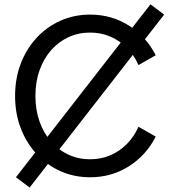

<svg xmlns="http://www.w3.org/2000/svg" viewBox="-20 -799 779 876"><path d="M666.5 -779.3 52.7 9.8 115.2 56.6 729 -732.4ZM611.8 -502 690.4 -546.9Q647.5 -631.8 568.4 -682.1Q489.3 -732.4 391.1 -732.4Q318.8 -732.4 256.6 -704.8Q194.3 -677.2 147.7 -627.2Q101.1 -577.1 75 -509.5Q48.8 -441.9 48.8 -361.3Q48.8 -280.8 75 -213.1Q101.1 -145.5 147.7 -95.5Q194.3 -45.4 256.6 -17.8Q318.8 9.8 391.1 9.8Q489.3 9.8 568.4 -40.5Q647.5 -90.8 690.4 -175.8L611.8 -220.7Q591.8 -175.3 558.6 -141.8Q525.4 -108.4 482.9 -90.3Q440.4 -72.3 391.1 -72.3Q337.9 -72.3 292.5 -93.3Q247.1 -114.3 213.1 -152.8Q179.2 -191.4 160.4 -244.4Q141.6 -297.4 141.6 -361.3Q141.6 -425.3 160.4 -478.3Q179.2 -531.2 213.1 -569.8Q247.1 -608.4 292.5 -629.4Q337.9 -650.4 391.1 -650.4Q440.4 -650.4 482.9 -632.3Q525.4 -614.3 558.6 -581.1Q591.8 -547.9 611.8 -502Z"/></svg>

Font: Giphurs
Style: Regular
Weight: 400
Version: Version 2.010